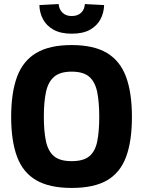

<svg xmlns="http://www.w3.org/2000/svg" viewBox="-20 -914 705 946"><path d="M333 12Q224 12 158.5 -26Q93 -64 64 -142Q35 -220 35 -338Q35 -457 64 -535.5Q93 -614 158.5 -653Q224 -692 333 -692Q442 -692 507 -653Q572 -614 601 -535.5Q630 -457 630 -338Q630 -218 601 -140.5Q572 -63 507.5 -25.5Q443 12 333 12ZM333 -120Q391 -120 420 -144Q449 -168 459 -217Q469 -266 469 -338Q469 -410 459 -460Q449 -510 420 -535.5Q391 -561 333 -561Q276 -561 246.5 -535.5Q217 -510 206.5 -460.5Q196 -411 196 -338Q196 -267 206.5 -218Q217 -169 246 -144.5Q275 -120 333 -120ZM333 -748Q279 -748 244 -767.5Q209 -787 192 -819Q175 -851 174 -889L269 -894Q271 -868 288 -851.5Q305 -835 333 -835Q363 -835 380 -851.5Q397 -868 398 -894L493 -889Q492 -851 475 -819Q458 -787 423.5 -767.5Q389 -748 333 -748Z"/></svg>

Font: Cairo ExtraBold
Style: Regular
Weight: 800
Designer: Mohamed Gaber, Accademia di Belle Arti di Urbino
Foundry: Kief Type Foundry, Accademia di Belle Arti di Urbino
Version: Version 3.117